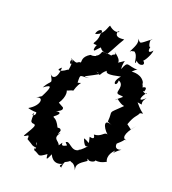

<svg xmlns="http://www.w3.org/2000/svg" viewBox="-165 -1038 1073 1196"><g transform="rotate(20 371.0 -440.0)"><path d="M705 -339 673 -363C696 -429 711 -426 723 -454C758 -465 746 -439 686 -513C745 -504 688 -504 730 -557C668 -497 706 -581 722 -585C726 -569 675 -596 702 -590C722 -645 656 -597 682 -597C695 -630 627 -681 679 -631C659 -686 595 -681 586 -680C609 -703 613 -704 622 -703C545 -702 546 -742 519 -672C511 -742 554 -740 472 -695C503 -703 486 -731 444 -760C477 -731 412 -757 437 -701C438 -739 437 -732 372 -734C353 -682 340 -715 345 -683C369 -724 351 -684 309 -690C261 -661 273 -634 269 -625C239 -625 262 -600 204 -630C244 -576 186 -592 212 -626C224 -615 213 -539 209 -556C160 -519 136 -530 170 -555C167 -470 127 -469 113 -503C154 -427 136 -467 99 -398C157 -442 146 -409 113 -345L82 -325C130 -348 129 -287 59 -247C56 -245 99 -237 114 -239C125 -217 82 -200 103 -231C102 -164 103 -178 113 -167C143 -164 144 -164 91 -76C103 -68 126 -110 120 -63C168 -37 155 -33 197 -31C162 -79 190 -69 189 -30C186 -2 179 -60 182 -13C229 3 211 24 269 -18C273 12 271 29 295 -26C295 -26 317 39 383 5C341 37 394 26 376 34C389 -28 383 3 418 -27C419 -17 443 -32 464 19C454 -16 468 -30 518 -63C518 -63 507 -86 521 -71C538 -57 592 -86 543 -90C596 -65 635 -107 634 -97C627 -105 616 -142 658 -183C646 -140 636 -162 693 -201C661 -187 648 -204 652 -227C712 -279 671 -260 702 -267C676 -267 665 -295 730 -372ZM365 -110C307 -75 353 -151 316 -93C306 -123 263 -117 300 -170C275 -145 293 -165 296 -183C290 -202 275 -192 271 -195C242 -255 224 -239 225 -252C270 -285 258 -296 204 -284C212 -281 276 -299 260 -324L226 -343C261 -395 252 -440 237 -437C238 -419 267 -444 285 -444C307 -521 334 -507 293 -500C291 -563 290 -542 351 -551C302 -552 310 -543 402 -596C342 -620 407 -592 387 -608C417 -575 396 -599 439 -632C438 -614 458 -611 534 -628C482 -569 532 -552 529 -601C575 -584 537 -528 550 -524C546 -514 584 -520 589 -513C534 -470 552 -474 562 -490C609 -454 612 -468 614 -461C528 -376 561 -423 553 -337L584 -323C524 -350 536 -299 579 -260C555 -272 551 -233 499 -231C504 -223 519 -199 479 -209C494 -146 489 -179 449 -188C475 -118 489 -158 487 -147C430 -86 447 -125 443 -107C398 -82 373 -148 350 -126ZM354 -756C377 -721 408 -740 407 -733C440 -788 440 -796 474 -852C449 -850 411 -845 419 -886C448 -897 413 -857 362 -903C351 -891 347 -836 292 -823C295 -858 341 -876 323 -830C325 -768 271 -759 332 -761C334 -789 304 -719 324 -724ZM592 -755C618 -722 664 -747 627 -771C627 -753 668 -817 669 -850C650 -827 635 -825 643 -865C634 -850 619 -915 639 -914C557 -850 585 -865 547 -891C578 -872 545 -822 532 -793C555 -811 534 -794 558 -804C590 -787 580 -725 591 -741Z"/></g></svg>

Font: Asimov Aggro
Style: It
Weight: 500
Designer: Google
Version: Version 2.000980; 2014